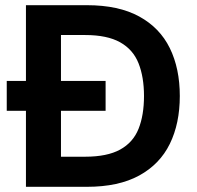

<svg xmlns="http://www.w3.org/2000/svg" viewBox="-20 -720 759 740"><path d="M80 0V-293H6V-408H80V-700H315Q437 -700 516.5 -656.5Q596 -613 634.5 -534.5Q673 -456 673 -350Q673 -244 634.5 -165.5Q596 -87 516.5 -43.5Q437 0 315 0ZM215 -116H308Q393 -116 443 -143.5Q493 -171 514 -223.5Q535 -276 535 -350Q535 -423 514 -476Q493 -529 443 -557Q393 -585 308 -585H215V-408H387V-293H215Z"/></svg>

Font: DM Sans
Style: Bold
Weight: 700
Designer: Colophon Foundry, Jonny Pinhorn
Foundry: Colophon Foundry
Version: Version 4.004; ttfautohint (v1.8.4.7-5d5b)